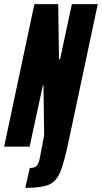

<svg xmlns="http://www.w3.org/2000/svg" viewBox="-37 -708 492 927"><path d="M155 57 176 -55 173 -296H170L106 0H-17L129 -688H244L248 -422H253L310 -688H435L296 -34Q273 77 254 122.5Q235 168 199.5 183.5Q164 199 85 199L107 103Q132 103 141 91.5Q150 80 155 57Z"/></svg>

Font: Saira Ultra Condensed Black
Style: Italic
Weight: 900
Width: 1
Italic angle: -12°
Designer: Hector Gatti with collaboration of the Omnibus-Type team
Foundry: Omnibus-Type
Version: Version 1.001; ttfautohint (v1.8)